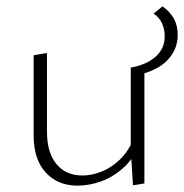

<svg xmlns="http://www.w3.org/2000/svg" viewBox="-20 -581 580 605"><path d="M224 4Q162 4 124 -37.5Q86 -79 86 -154V-407L128 -414V-166Q128 -101 157.5 -64.5Q187 -28 240 -28Q269 -28 299.5 -40Q330 -52 357.5 -78Q385 -104 402 -146L420 -127Q401 -81 368.5 -52Q336 -23 298.5 -9.5Q261 4 224 4ZM399 3 392 -108V-368L435 -375V-3ZM405 -343 392 -368Q442 -377 470.5 -402.5Q499 -428 499 -466Q499 -490 490 -508.5Q481 -527 464 -538L492 -561Q515 -545 527.5 -523Q540 -501 540 -471Q540 -438 523 -411Q506 -384 475.5 -367Q445 -350 405 -343Z"/></svg>

Font: Ysabeau SC ExtraLight
Style: Regular
Weight: 250
Designer: Christian Thalmann (Catharsis Fonts)
Version: Version 2.001;gftools[0.9.30]; featfreeze: smcp